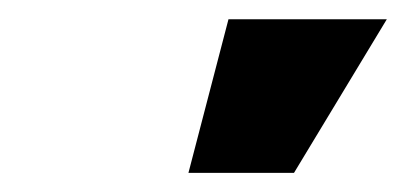

<svg xmlns="http://www.w3.org/2000/svg" viewBox="-20 -772 428 199"><path d="M175.3 -592.8 216.8 -752H380.9L284.7 -592.8Z"/></svg>

Font: Inter 24pt Black
Style: Italic
Weight: 900
Italic angle: -9.3988°
Designer: Rasmus Andersson
Foundry: rsms
Version: Version 4.001;git-66647c0bb